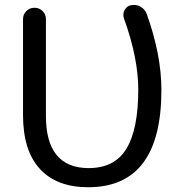

<svg xmlns="http://www.w3.org/2000/svg" viewBox="-20 -786 737 794"><path d="M344.7 -11.7Q214.8 -11.7 145 -87.4Q75.2 -163.1 75.2 -310.5V-707Q75.2 -726.6 88.9 -740.2Q102.5 -753.9 122.6 -753.9Q142.6 -753.9 156.2 -740.2Q169.9 -726.6 169.9 -707V-306.6Q169.9 -91.8 345.7 -90.8Q455.1 -90.8 503.4 -171.9Q551.8 -252.9 551.8 -415Q551.8 -546.9 492.2 -710.9Q490.2 -717.8 490.2 -724.6Q490.2 -735.4 495.1 -744.1Q503.9 -760.7 521.5 -764.6Q528.3 -765.6 534.2 -765.6Q547.9 -765.6 560.5 -758.8Q578.1 -749 585.9 -730.5Q647.5 -560.5 647.5 -414.1Q647.5 -11.7 344.7 -11.7Z"/></svg>

Font: Gen Jyuu GothicX Regular
Style: Regular
Weight: 400
Designer: [Source Han Sans]
Ryoko NISHIZUKA  (kana & ideographs); Paul D. Hunt (Latin, Greek & Cyrillic); Wenlong ZHANG  (bopomofo
Version: Version 1.002.20150607